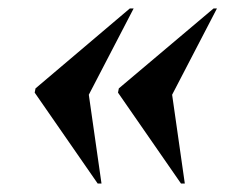

<svg xmlns="http://www.w3.org/2000/svg" viewBox="-20 -497 544 454"><path d="M408 -63H417L387 -273L493 -477H485L261 -288L259 -278ZM211 -63H220L190 -273L296 -477H287L64 -288L62 -278Z"/></svg>

Font: Noto Serif Display Condensed Black
Style: Italic
Weight: 900
Width: 3
Italic angle: -12°
Designer: Monotype Design Team
Foundry: Monotype Imaging Inc.
Version: Version 2.009